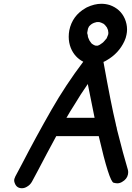

<svg xmlns="http://www.w3.org/2000/svg" viewBox="-20 -986 699 1017"><path d="M481 -362Q463 -451 445 -541Q406 -485 374 -431Q352 -397 332 -362ZM497 -744Q499 -745 500 -745Q501 -745 502 -746Q508 -748 513 -752L514 -753Q521 -757 526.5 -762Q532 -767 533 -769L545 -783L553 -803Q554 -807 554 -811Q554 -817 552 -824L553 -826L552 -827L546 -841Q542 -845 540 -848.5Q538 -852 535 -854Q533 -855 533 -857Q528 -861 520 -864L516 -866Q511 -867 506 -869H492L478 -865Q472 -862 469.5 -861Q467 -860 464 -857.5Q461 -855 458.5 -853Q456 -851 454.5 -849Q453 -847 451 -845L446 -834L443 -818Q442 -815 442 -812Q442 -807 445 -800V-797Q445 -789 454 -771Q464 -758 464.5 -756.5Q465 -755 475 -749L481 -746Q482 -745 484 -745Q486 -745 488 -744ZM528 -658Q569 -430 593 -331L596 -316Q596 -315 597 -315L600 -299Q634 -164 657 -88Q659 -81 659 -74Q659 -69 658 -63Q653 -37 626 -22Q614 -15 601 -15Q595 -15 582 -18Q559 -23 503 -265H278Q228 -173 180 -81L150 -25Q140 -6 121 4Q109 11 96 11Q69 11 59 -14Q55 -22 55 -31Q55 -34 56 -38Q58 -44 61 -51L94 -113Q170 -260 253 -405Q328 -536 421 -659Q375 -683 355 -732Q344 -760 344 -791Q344 -808 347 -825Q363 -903 433 -943L440 -947Q480 -966 517 -966Q540 -966 562 -959Q618 -939 641 -887Q653 -859 653 -830Q653 -816 650 -802Q647 -785 639 -768Q609 -703 544 -666Q536 -661 528 -658Z"/></svg>

Font: Bad Comic
Style: Italic
Weight: 400
Italic angle: -11°
Designer: GGBotNet
Foundry: GGBotNet
Version: 0.95